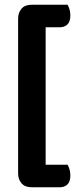

<svg xmlns="http://www.w3.org/2000/svg" viewBox="-20 -675 326 816"><path d="M267 -655Q272 -647 275.5 -635Q279 -623 279 -609Q279 -583 266.5 -571Q254 -559 233 -559H174V25H267Q272 33 275.5 45Q279 57 279 71Q279 97 266.5 109Q254 121 233 121H116Q86 121 71.5 104Q57 87 57 62V-596Q57 -621 71.5 -638Q86 -655 116 -655Z"/></svg>

Font: Baloo Tammudu 2 SemiBold
Style: Regular
Weight: 600
Designer: Maithili Shingre, Omkar Shende and Ek Type
Foundry: Ek Type
Version: Version 1.640;hotconv 1.0.111;makeotfexe 2.5.65597; ttfautoh